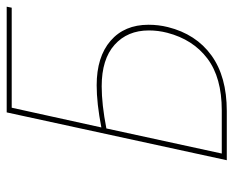

<svg xmlns="http://www.w3.org/2000/svg" viewBox="-82 -616 698 574"><g transform="rotate(-90 267.0 -329.0)"><path d="M232 -643 173 -375Q245 -389 299 -389Q384 -389 432 -347.5Q480 -306 480 -234Q480 -204 473 -176Q452 -92 388.5 -46Q325 0 222 0H75L218 -658H534L531 -643ZM170 -360 95 -15H224Q322 -15 379 -58Q436 -101 456 -178Q463 -205 463 -233Q463 -297 420 -335.5Q377 -374 296 -374Q242 -374 170 -360Z"/></g></svg>

Font: Ysabeau Thin
Style: Italic
Weight: 200
Italic angle: -12°
Designer: Christian Thalmann (Catharsis Fonts)
Version: Version 0.003